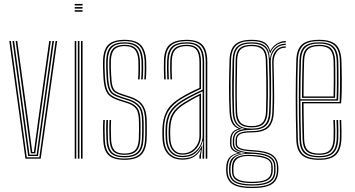

<svg xmlns="http://www.w3.org/2000/svg" viewBox="-20 -809 1808 979"><path d="M109.5 0 27.5 -600H35.5L116.5 -6.8H180.5L263.5 -600H271.5L187.5 0ZM123.5 -13.5 97.2 -207.2 43.8 -600H51.8L105 -209.5L130.5 -20.5H166.8L192.5 -208L247.2 -600H255.2L200 -205.2L173.5 -13.5ZM137.5 -27.2 112.8 -211.8 59.8 -600H67.8L120.8 -213.8L144.5 -34H152.8L177 -212.8L231 -600H239.2L184.8 -210.8L159.8 -27.2Z M361 -781V-789H401V-781ZM361 -749V-757H401V-749ZM361 -765V-773H401V-765ZM393 0V-600H401V0ZM361 0V-600H369V0ZM377 0V-600H385V0Z M614.5 6Q558.2 6 533.1 -18.1Q508 -42.2 506.5 -98Q506 -122 505.5 -144.4Q505 -166.8 506.5 -197H514.5Q513 -165.2 513.5 -143Q514 -120.8 514.5 -98.2Q516 -46.2 538.9 -23.4Q561.8 -0.5 614.5 -0.5Q666.8 -0.5 691.8 -22.5Q716.8 -44.5 719.5 -97.2Q720.5 -114.2 720.6 -126.6Q720.8 -139 720.6 -151.8Q720.5 -164.5 720.5 -183Q720.5 -241 701.9 -268.5Q683.2 -296 639.2 -310L601.2 -322.2Q578.2 -329.8 565 -338.6Q551.8 -347.5 545.9 -368.5Q540 -389.5 538.5 -433.2Q537.8 -455.5 537.2 -469Q536.8 -482.5 537.5 -500.8Q539.2 -543.5 557.4 -562Q575.5 -580.5 615.5 -580.5Q654.5 -580.5 672.6 -561.8Q690.8 -543 693.5 -499.8Q694.2 -488.5 694 -458.6Q693.8 -428.8 691.8 -404H683.8Q685.8 -428.5 686 -458.4Q686.2 -488.2 685.5 -499.8Q683 -539.5 666.8 -556.8Q650.5 -574 615.5 -574Q580 -574 563.5 -557Q547 -540 545.5 -501Q544.8 -482.8 545.2 -469.1Q545.8 -455.5 546.5 -433Q548 -391 553.4 -371.2Q558.8 -351.5 570.8 -343.6Q582.8 -335.8 603.5 -329L641.5 -316.8Q669.5 -307.8 688.9 -293.2Q708.2 -278.8 718.4 -252.8Q728.5 -226.8 728.5 -183Q728.5 -164.8 728.6 -151.9Q728.8 -139 728.6 -126.5Q728.5 -114 727.5 -97Q724.5 -42 698.2 -18Q672 6 614.5 6ZM614.5 -6.8Q566.5 -6.8 545.1 -28.1Q523.8 -49.5 522.5 -98.5Q521.8 -123 521.4 -144.9Q521 -166.8 522.5 -197H530.5Q529.2 -168 529.5 -146.1Q529.8 -124.2 530.5 -98.5Q531.8 -53.2 551 -33.2Q570.2 -13.2 614.5 -13.2Q659.5 -13.2 680.2 -32.9Q701 -52.5 703.5 -97.8Q705 -123.8 704.8 -141.6Q704.5 -159.5 704.5 -183Q704.5 -240.5 686.9 -263Q669.2 -285.5 634.8 -296.5L596.2 -308.8Q570.5 -317 554.9 -327.2Q539.2 -337.5 531.8 -361Q524.2 -384.5 522.5 -432.5Q521.8 -453.2 521.2 -469Q520.8 -484.8 521.5 -501.5Q523.5 -550.8 545.4 -572Q567.2 -593.2 615.5 -593.2Q662.8 -593.2 684.5 -571.5Q706.2 -549.8 709.5 -499.8Q710.2 -488.5 710 -458.1Q709.8 -427.8 707.5 -404H699.5Q701.8 -428 702 -458.6Q702.2 -489.2 701.5 -500Q698.2 -548.2 677.5 -567.5Q656.8 -586.8 615.5 -586.8Q571.5 -586.8 551.5 -566.9Q531.5 -547 529.5 -501.5Q528.8 -483.2 529.2 -469.8Q529.8 -456.2 530.5 -432.5Q532 -386.8 538.8 -364.6Q545.5 -342.5 560 -333Q574.5 -323.5 598.8 -315.5L637 -303.2Q674.2 -291.2 693.4 -267.1Q712.5 -243 712.5 -183Q712.5 -153.5 712.8 -138.6Q713 -123.8 711.5 -97.8Q709 -49 686.4 -27.9Q663.8 -6.8 614.5 -6.8ZM614.5 -19.5Q575 -19.5 557.4 -38Q539.8 -56.5 538.5 -99Q538 -119.8 537.5 -142.9Q537 -166 538.5 -197H546.5Q545 -164.5 545.5 -143Q546 -121.5 546.5 -99Q547.8 -60.8 563 -43.4Q578.2 -26 614.5 -26Q651 -26 668.2 -42.9Q685.5 -59.8 687.5 -98.2Q689 -124.5 688.8 -141.8Q688.5 -159 688.5 -183Q688.5 -234.8 674 -254.1Q659.5 -273.5 630.2 -282.8L591.5 -295Q560.2 -304.8 542.2 -318Q524.2 -331.2 516.2 -357.4Q508.2 -383.5 506.5 -432Q505.8 -452.8 505.2 -469Q504.8 -485.2 505.5 -502Q507.8 -557.8 533.2 -581.9Q558.8 -606 615.5 -606Q670.5 -606 696.1 -581.4Q721.8 -556.8 725.5 -500Q726.2 -488.8 726 -458.1Q725.8 -427.5 723.5 -404H715.5Q717.8 -427.8 718 -458.2Q718.2 -488.8 717.5 -500Q714 -553.2 690.4 -576.4Q666.8 -599.5 615.5 -599.5Q563.5 -599.5 539.5 -577Q515.5 -554.5 513.5 -501.8Q512.8 -483.5 513.2 -469.4Q513.8 -455.2 514.5 -432.2Q516.2 -382.8 524.5 -357.9Q532.8 -333 549.6 -321.8Q566.5 -310.5 594 -301.8L632.5 -289.5Q665.2 -279.2 680.9 -258Q696.5 -236.8 696.5 -183Q696.5 -164.5 696.6 -152.6Q696.8 -140.8 696.6 -129Q696.5 -117.2 695.5 -98.8Q693.2 -56.5 674.4 -38Q655.5 -19.5 614.5 -19.5Z M1029 0V-492Q1029 -549.5 1006.5 -574.5Q984 -599.5 932 -599.5Q878.5 -599.5 852.4 -577.6Q826.2 -555.8 824 -501.8Q823 -479.8 823.4 -454.5Q823.8 -429.2 825 -404H817Q815.8 -429.8 815.4 -454.9Q815 -480 816 -502Q818.2 -560 846.6 -583Q875 -606 932 -606Q969.5 -606 992.6 -594.5Q1015.8 -583 1026.4 -557.9Q1037 -532.8 1037 -492V0ZM910 -14.2Q943.5 -14.2 966.5 -29.6Q989.5 -45 1001.4 -68.5Q1013.2 -92 1013.2 -116.5V-343.5Q983.8 -330.5 957.9 -316.9Q932 -303.2 913.8 -292Q870.8 -265.5 852 -233.6Q833.2 -201.8 832 -150Q831.8 -134 831.9 -123.1Q832 -112.2 833 -96.8Q836 -56.5 856.2 -35.4Q876.5 -14.2 910 -14.2ZM910 -20.5Q879.2 -20.5 861.5 -40.6Q843.8 -60.8 841 -97.8Q839.8 -115.5 839.8 -125.4Q839.8 -135.2 840 -149.5Q841.2 -199.8 859 -230Q876.8 -260.2 918.2 -285.8Q937.5 -297.5 960.1 -310Q982.8 -322.5 1005 -332.5V-116.5Q1005 -94 994.5 -71.9Q984 -49.8 963 -35.1Q942 -20.5 910 -20.5ZM910 -27Q937.2 -27 956.6 -39.9Q976 -52.8 986.5 -73.2Q997 -93.8 997 -116.5V-320.8Q976.8 -311.2 959 -301Q941.2 -290.8 922 -279Q882.5 -254.8 865.9 -225.9Q849.2 -197 848 -149.2Q847.8 -136.8 847.8 -126Q847.8 -115.2 849 -97.5Q851.5 -63.8 867.2 -45.4Q883 -27 910 -27ZM910 5Q865.5 5 839.1 -20.9Q812.8 -46.8 809 -96Q808 -111 807.9 -123.1Q807.8 -135.2 808 -151Q809.2 -201 828.2 -239.5Q847.2 -278 901.2 -311.2Q914.5 -319.2 929.5 -327.5Q944.5 -335.8 961.4 -344.1Q978.2 -352.5 997 -360.8V-492Q997 -535 982 -554.5Q967 -574 932 -574Q893.8 -574 875.6 -556.8Q857.5 -539.5 856 -500.5Q855 -478.5 855.4 -454.2Q855.8 -430 857 -404H849Q847.5 -433 847.4 -457Q847.2 -481 848 -500.8Q849.8 -542.5 869.4 -561.5Q889 -580.5 932 -580.5Q971 -580.5 988 -559.5Q1005 -538.5 1005 -492V-355.8Q976.2 -343 949.5 -329.4Q922.8 -315.8 905.2 -304.8Q859 -276.2 838.1 -241.1Q817.2 -206 816 -150.8Q815.8 -135 815.9 -123.4Q816 -111.8 817 -96.2Q820.5 -50.5 844.6 -26Q868.8 -1.5 910 -1.5Q952.2 -1.5 974.9 -20Q997.5 -38.5 1010 -67.2H1012L1004.8 -20.5V0H996.8V-13.8L1004.8 -44.5H1002.8Q986.5 -18 964.2 -6.5Q942 5 910 5ZM1012.8 0V-29.5L1016.5 -90.8H1014.5Q1005.2 -54.8 979.6 -31.2Q954 -7.8 910 -7.8Q871.5 -7.8 849.8 -31.4Q828 -55 825 -96.8Q824 -113 823.9 -124.1Q823.8 -135.2 824 -150.2Q825.2 -204.2 845.1 -237.6Q865 -271 909.8 -298.5Q922.2 -306.2 937.9 -314.8Q953.5 -323.2 972.5 -332.6Q991.5 -342 1013.2 -351.8V-492Q1013.2 -542 994.4 -564.4Q975.5 -586.8 932 -586.8Q884.5 -586.8 863.2 -566.6Q842 -546.5 840 -501Q839.2 -482.8 839.4 -457.6Q839.5 -432.5 841 -404H833Q831.5 -432.2 831.4 -457.1Q831.2 -482 832 -501.2Q834 -550.5 857.4 -571.9Q880.8 -593.2 932 -593.2Q979.8 -593.2 1000.4 -569.5Q1021 -545.8 1021 -492V0Z M1265.2 150Q1198.5 150 1167.5 130.9Q1136.5 111.8 1133.5 67.8Q1133.2 62.2 1133.1 58.1Q1133 54 1133.2 47Q1134.2 13.8 1148 -3.8Q1161.8 -21.2 1191.2 -28.2V-30.2Q1171.5 -36.2 1162.4 -47Q1153.2 -57.8 1153.2 -76.5Q1153.2 -82.2 1153.2 -86.1Q1153.2 -90 1153.2 -95Q1153.2 -117.8 1163.9 -132.2Q1174.5 -146.8 1195.5 -151.8V-153.8Q1174.8 -161 1163.6 -181.4Q1152.5 -201.8 1150.5 -238Q1149 -270.2 1148.2 -301.6Q1147.5 -333 1147.6 -364.9Q1147.8 -396.8 1148.5 -430.5Q1149.2 -464.2 1150.2 -501Q1152 -557.2 1178.2 -581.6Q1204.5 -606 1263.2 -606Q1305.8 -606 1327.6 -593.4Q1349.5 -580.8 1357.2 -551.5H1359.2Q1365.5 -564.8 1377.5 -575.8Q1389.5 -586.8 1405 -593.4Q1420.5 -600 1437.2 -600V-593Q1408.8 -593 1387.1 -576.6Q1365.5 -560.2 1358.8 -538.5H1356.2Q1349.2 -571.2 1327.8 -585.4Q1306.2 -599.5 1263.2 -599.5Q1208.2 -599.5 1183.9 -576.8Q1159.5 -554 1158 -501Q1156.8 -452 1156 -408.2Q1155.2 -364.5 1155.8 -322.8Q1156.2 -281 1158.2 -237.8Q1160 -200.5 1173 -179.9Q1186 -159.2 1210.5 -153.2V-151.2Q1183.5 -146 1171.9 -132.8Q1160.2 -119.5 1160.2 -95Q1160.2 -90 1160.2 -86.1Q1160.2 -82.2 1160.2 -76.5Q1160.2 -57.2 1171.9 -46.5Q1183.5 -35.8 1209.5 -30V-27.5Q1172.5 -23.5 1157.1 -5.6Q1141.8 12.2 1140.8 47Q1140.5 54 1140.6 58.1Q1140.8 62.2 1141 67.8Q1143.8 108.5 1172.9 126Q1202 143.5 1265.2 143.5Q1332.5 143.5 1361.5 124.5Q1390.5 105.5 1392 61.5Q1392.2 55.8 1392.2 50.2Q1392.2 44.8 1391.8 38Q1389.8 1 1360.4 -16.6Q1331 -34.2 1265.8 -37Q1235.2 -38.5 1216.6 -42.9Q1198 -47.2 1189.6 -55.5Q1181.2 -63.8 1181.2 -76.5Q1181.2 -82.2 1181.2 -86.1Q1181.2 -90 1181.2 -95Q1181.2 -119.5 1200.4 -130Q1219.5 -140.5 1263.2 -140.5Q1317.2 -140.5 1341.9 -163Q1366.5 -185.5 1368.5 -238.8Q1370.2 -281.5 1370.2 -319.6Q1370.2 -357.8 1369.5 -399.2Q1368.8 -440.8 1367.8 -493.2Q1367.2 -527.8 1386.1 -550.2Q1405 -572.8 1437.2 -572.8V-566Q1405.5 -566 1390 -543.4Q1374.5 -520.8 1375 -488.8Q1376 -438.5 1377 -397.9Q1378 -357.2 1378 -319.1Q1378 -281 1376.2 -238Q1374 -182.8 1348.5 -158.4Q1323 -134 1263.2 -134Q1238.5 -134 1221.9 -130.8Q1205.2 -127.5 1196.8 -119.1Q1188.2 -110.8 1188.2 -95.2Q1188.2 -90 1188.2 -86.1Q1188.2 -82.2 1188.2 -76.5Q1188.2 -65.2 1196.9 -58.4Q1205.5 -51.5 1222.9 -48.1Q1240.2 -44.8 1266.2 -43.5Q1335.2 -40.2 1365.4 -21.5Q1395.5 -2.8 1398.8 38Q1399.2 44.8 1399.4 50.2Q1399.5 55.8 1399.2 61.5Q1397.8 109 1367 129.5Q1336.2 150 1265.2 150ZM1265.2 130.8Q1302.8 130.8 1327.8 124.2Q1352.8 117.8 1365.2 102.5Q1377.8 87.2 1377.8 61.5Q1377.8 55.8 1377.8 50.2Q1377.8 44.8 1377.5 38Q1377 17.8 1365.1 4.5Q1353.2 -8.8 1328.9 -15.9Q1304.5 -23 1266.5 -24.5Q1207.8 -27.2 1182.2 -10.2Q1156.8 6.8 1155.5 47Q1155.2 54 1155.2 58.1Q1155.2 62.2 1155.5 67.8Q1156.8 101.8 1182.8 116.2Q1208.8 130.8 1265.2 130.8ZM1265.2 124.5Q1210.2 124.5 1187.1 110.9Q1164 97.2 1163 67.8Q1162.8 62.2 1162.8 58.1Q1162.8 54 1162.8 47Q1162.8 6.5 1188.4 -7.6Q1214 -21.8 1265.2 -19Q1303 -17.2 1325.6 -10.6Q1348.2 -4 1358.8 8Q1369.2 20 1370.2 38Q1370.8 44.8 1370.8 50.2Q1370.8 55.8 1370.5 61.5Q1369.5 95.2 1345 109.9Q1320.5 124.5 1265.2 124.5ZM1265.2 118Q1300 118 1321.2 112.2Q1342.5 106.5 1352.6 94Q1362.8 81.5 1363.2 61.5Q1363.5 55.8 1363.5 50.2Q1363.5 44.8 1363.2 38Q1362.8 22 1353.2 11.6Q1343.8 1.2 1322.2 -4.6Q1300.8 -10.5 1264.2 -13Q1215.2 -16.5 1192.8 -1.6Q1170.2 13.2 1170.2 47Q1170.2 54 1170.2 58.1Q1170.2 62.2 1170.2 67.8Q1170.2 93 1192.4 105.5Q1214.5 118 1265.2 118ZM1265.2 137.2Q1205.2 137.2 1177.4 121Q1149.5 104.8 1148.2 67.8Q1148 62.2 1148 58.1Q1148 54 1148 47Q1148 10.8 1167.8 -6.5Q1187.5 -23.8 1230 -27.8V-29.8Q1196.8 -34 1182 -44.9Q1167.2 -55.8 1167.2 -76.5Q1167.2 -82.2 1167.2 -86.1Q1167.2 -90 1167.2 -95Q1167.2 -120.2 1182.5 -134Q1197.8 -147.8 1226 -151V-152.5Q1198.5 -157 1183 -177.9Q1167.5 -198.8 1166 -237.5Q1164.2 -280.8 1163.8 -322.5Q1163.2 -364.2 1163.9 -408.1Q1164.5 -452 1165.8 -501Q1167 -550.2 1189.8 -571.8Q1212.5 -593.2 1263.2 -593.2Q1310.5 -593.2 1332 -574.2Q1353.5 -555.2 1355.2 -512.2H1357.2Q1359.8 -534 1370.4 -550.5Q1381 -567 1398.1 -576.5Q1415.2 -586 1437.2 -586.5V-579.5Q1401.5 -579.5 1380.6 -554.4Q1359.8 -529.2 1360.5 -497.5Q1361.8 -442.8 1362.2 -400.4Q1362.8 -358 1362.2 -319.5Q1361.8 -281 1360.2 -237.8Q1358.5 -189.8 1336.2 -168.2Q1314 -146.8 1263.2 -146.8Q1231.5 -146.8 1211.9 -141.6Q1192.2 -136.5 1183.2 -125.1Q1174.2 -113.8 1174.2 -95Q1174.2 -90 1174.2 -86.1Q1174.2 -82.2 1174.2 -76.5Q1174.2 -54 1195.8 -43.8Q1217.2 -33.5 1265.5 -31.2Q1305 -29.5 1331.2 -22.1Q1357.5 -14.8 1370.8 -0.1Q1384 14.5 1384.5 38Q1384.8 44.8 1384.8 50.2Q1384.8 55.8 1384.8 61.5Q1384.8 102 1356.6 119.6Q1328.5 137.2 1265.2 137.2ZM1263.2 -153.2Q1310.8 -153.2 1330.6 -173.8Q1350.5 -194.2 1352.2 -238.5Q1354 -281.2 1354.2 -319.9Q1354.5 -358.5 1353.8 -402Q1353 -445.5 1351.2 -502.8Q1350 -549.2 1328.4 -568Q1306.8 -586.8 1263.2 -586.8Q1215 -586.8 1194.8 -566.4Q1174.5 -546 1173.8 -501Q1172.5 -427.2 1172.1 -364.8Q1171.8 -302.2 1173.8 -237.2Q1175.2 -192.8 1196 -173Q1216.8 -153.2 1263.2 -153.2ZM1263.2 -159.5Q1221 -159.5 1201.9 -177.9Q1182.8 -196.2 1181.5 -237Q1179.8 -302.2 1180 -364.8Q1180.2 -427.2 1181.5 -501Q1182.2 -543.5 1201.2 -562Q1220.2 -580.5 1263.2 -580.5Q1305 -580.5 1323.5 -562.1Q1342 -543.8 1343.2 -503.5Q1345.2 -445.8 1345.9 -402.1Q1346.5 -358.5 1346.1 -320Q1345.8 -281.5 1344.2 -238.8Q1343 -199.5 1325.2 -179.5Q1307.5 -159.5 1263.2 -159.5ZM1263.2 -166Q1301.2 -166 1318.2 -183.5Q1335.2 -201 1336.2 -239Q1337.5 -281.5 1337.9 -320Q1338.2 -358.5 1337.6 -402.2Q1337 -446 1335.2 -504Q1334.2 -541 1316.9 -557.5Q1299.5 -574 1263.2 -574Q1224.5 -574 1207.2 -557.1Q1190 -540.2 1189.2 -501Q1188 -427.2 1187.4 -364.8Q1186.8 -302.2 1189.2 -237Q1190.5 -200 1207.8 -183Q1225 -166 1263.2 -166Z M1607.8 6Q1546.8 6 1519.5 -18.1Q1492.2 -42.2 1490.8 -98Q1489 -161.2 1488.4 -215.1Q1487.8 -269 1487.8 -317Q1487.8 -365 1488.6 -410.1Q1489.5 -455.2 1490.8 -501Q1492.2 -556.2 1518.9 -581.1Q1545.5 -606 1607.8 -606Q1666 -606 1692.1 -581.9Q1718.2 -557.8 1720.8 -502Q1721 -493.5 1721.8 -469Q1722.5 -444.5 1722.8 -411.5Q1723 -378.5 1722.4 -344.2Q1721.8 -310 1719.2 -282H1527.8Q1528 -251.8 1528.4 -222.4Q1528.8 -193 1529.4 -162.6Q1530 -132.2 1530.8 -99Q1532 -60.2 1549.5 -43.1Q1567 -26 1607.8 -26Q1645.5 -26 1662.1 -43.5Q1678.8 -61 1680.8 -100Q1681.8 -119 1681.4 -148.6Q1681 -178.2 1679.8 -197H1687.8Q1689.2 -173.2 1689.4 -144Q1689.5 -114.8 1688.8 -99.5Q1686.5 -56.8 1667.6 -38.1Q1648.8 -19.5 1607.8 -19.5Q1563.2 -19.5 1543.6 -38Q1524 -56.5 1522.8 -98.8Q1521.8 -137 1521.1 -168.9Q1520.5 -200.8 1520.2 -230Q1520 -259.2 1519.8 -289H1711.8Q1713 -314.5 1713.5 -347.6Q1714 -380.8 1713.9 -413Q1713.8 -445.2 1713.5 -469.5Q1713.2 -493.8 1712.8 -501.8Q1710.5 -554.8 1685.8 -577.1Q1661 -599.5 1607.8 -599.5Q1549 -599.5 1524.6 -575.9Q1500.2 -552.2 1498.8 -500.8Q1497.5 -455 1496.6 -409.8Q1495.8 -364.5 1495.8 -316.6Q1495.8 -268.8 1496.4 -215Q1497 -161.2 1498.8 -98.2Q1500 -46 1525.4 -23.2Q1550.8 -0.5 1607.8 -0.5Q1661.2 -0.5 1685.6 -23.2Q1710 -46 1712.8 -98.5Q1713.2 -107.2 1713.4 -124.9Q1713.5 -142.5 1713.1 -162.2Q1712.8 -182 1711.8 -197H1719.8Q1721.2 -174.8 1721.4 -144.2Q1721.5 -113.8 1720.8 -98Q1717.8 -42.2 1691.5 -18.1Q1665.2 6 1607.8 6ZM1607.8 -6.8Q1555 -6.8 1531.5 -28.1Q1508 -49.5 1506.8 -98.5Q1505 -162 1504.4 -215.9Q1503.8 -269.8 1503.8 -317.4Q1503.8 -365 1504.6 -409.9Q1505.5 -454.8 1506.8 -500.5Q1508 -549.5 1531.1 -571.4Q1554.2 -593.2 1607.8 -593.2Q1657.8 -593.2 1680.2 -571.9Q1702.8 -550.5 1704.8 -501.2Q1705.2 -490.8 1705.8 -455.5Q1706.2 -420.2 1706 -376.5Q1705.8 -332.8 1704 -296H1511.8Q1511.8 -253.2 1512.5 -203.2Q1513.2 -153.2 1514.8 -98.8Q1516 -53 1537.6 -33.1Q1559.2 -13.2 1607.8 -13.2Q1653 -13.2 1673.6 -33.2Q1694.2 -53.2 1696.8 -99.2Q1697.5 -112.8 1697.4 -143.2Q1697.2 -173.8 1695.8 -197H1703.8Q1705.2 -174.5 1705.4 -143.6Q1705.5 -112.8 1704.8 -98.8Q1702.2 -49.5 1679.6 -28.1Q1657 -6.8 1607.8 -6.8ZM1511.8 -303H1696.2Q1697.8 -342.8 1697.9 -384.4Q1698 -426 1697.6 -458.1Q1697.2 -490.2 1696.8 -501Q1694.8 -546.5 1674.5 -566.6Q1654.2 -586.8 1607.8 -586.8Q1557 -586.8 1536.5 -565.8Q1516 -544.8 1514.8 -500.2Q1513.2 -449.8 1512.5 -400.8Q1511.8 -351.8 1511.8 -303ZM1519.8 -310Q1519.8 -342.5 1520.1 -372.5Q1520.5 -402.5 1521.1 -433.6Q1521.8 -464.8 1522.8 -500.2Q1524 -543.2 1543.8 -561.9Q1563.5 -580.5 1607.8 -580.5Q1651 -580.5 1669 -561.1Q1687 -541.8 1688.8 -500.8Q1689.2 -488.5 1689.6 -457.2Q1690 -426 1689.9 -386.6Q1689.8 -347.2 1688.5 -310ZM1527.8 -317H1680.8Q1681.8 -354.8 1681.9 -392.6Q1682 -430.5 1681.6 -459.8Q1681.2 -489 1680.8 -500.2Q1679 -539.8 1662.1 -556.9Q1645.2 -574 1607.8 -574Q1567.2 -574 1549.6 -556.8Q1532 -539.5 1530.8 -500Q1529.8 -466 1529.1 -435.4Q1528.5 -404.8 1528.2 -375.8Q1528 -346.8 1527.8 -317Z"/></svg>

Font: Big Shoulders Inline Text Thin
Style: Regular
Weight: 100
Designer: Patric King
Foundry: XO Type Co
Version: Version 2.002